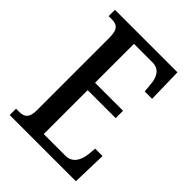

<svg xmlns="http://www.w3.org/2000/svg" viewBox="-206 -818 921 921"><g transform="rotate(45 254.5 -357.0)"><path d="M26 0H475L480 -176H430L426 -133C420 -89 401 -51 352 -51H206V-349H396V-399H206V-663H332C379 -663 397 -626 400 -581L404 -538H454L450 -714H26V-671H47C78 -671 102 -662 102 -602V-107C102 -56 81 -43 47 -43H26Z"/></g></svg>

Font: Noto Serif Khmer ExtraCondensed Medium
Style: Regular
Weight: 500
Width: 2
Designer: Danh Hong and the Monotype Design Team
Foundry: Monotype Imaging Inc.
Version: Version 2.004